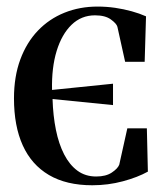

<svg xmlns="http://www.w3.org/2000/svg" viewBox="-20 -538 498 570"><path d="M254 12Q177 12 125.2 -18.5Q73.5 -49 47.5 -106.5Q21.5 -164 21.5 -246Q21.5 -310.5 40.2 -361.2Q59 -412 92.5 -447Q126 -482 171.2 -500.2Q216.5 -518.5 269.5 -518.5Q296 -518.5 321.8 -514.8Q347.5 -511 371 -504.5Q394.5 -498 413.5 -489.5L409.5 -354.5H351.5L328.5 -458.5Q326 -468 309.2 -480.2Q292.5 -492.5 262 -492.5Q221.5 -492.5 192.5 -464.5Q163.5 -436.5 148.2 -386.8Q133 -337 134.5 -271L315.5 -289.5V-226L136 -244Q137.5 -194.5 146 -152.5Q154.5 -110.5 170.5 -79.5Q186.5 -48.5 210 -31.2Q233.5 -14 265.5 -14Q294.5 -14 312 -25.8Q329.5 -37.5 334 -49L358 -157H416L419 -28.5Q388.5 -11.5 344.8 0.2Q301 12 254 12Z"/></svg>

Font: Merriweather 144pt Medium
Style: Regular
Weight: 500
Version: Version 2.100